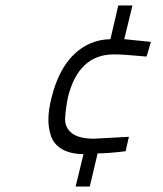

<svg xmlns="http://www.w3.org/2000/svg" viewBox="-20 -605 600 706"><path d="M310 81 339 -41C365.7 -41 400 -43.7 442 -49L454 -102L326 -95C288.7 -95 261.3 -101.8 244 -115.5C226.7 -129.2 218.5 -147.3 219.5 -170C220.5 -192.7 224 -218.7 230 -248C256 -352.7 312.3 -405 399 -405C423 -405 463 -402.3 519 -397L535 -451L437 -461L467 -585H415L386 -461C334 -459.7 289.3 -441 252 -405C214.7 -369 187.3 -316.7 170 -248C162.7 -220 158.7 -194.3 158 -171C157.3 -147.7 160.5 -125.7 167.5 -105C174.5 -84.3 188 -68.2 208 -56.5C228 -44.8 254.3 -38.7 287 -38L258 81Z"/></svg>

Font: RazerF5 Light
Style: Italic
Weight: 300
Foundry: Razer Inc.
Version: Version 2